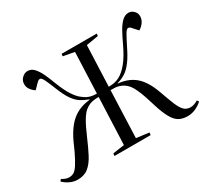

<svg xmlns="http://www.w3.org/2000/svg" viewBox="-151 -975 1314 1220"><g transform="rotate(-30 506.5 -365.0)"><path d="M477 -375Q458 -375 442 -373Q426 -371 410 -365Q393 -358 375.5 -344Q358 -330 336.5 -295Q315 -260 285 -190Q259 -129 235 -83Q211 -37 180 -11.5Q149 14 101 14Q71 14 44 1Q17 -12 -2 -31L8 -44Q37 -26 60 -26Q80 -26 95 -35Q110 -44 127.5 -70.5Q145 -97 170 -149Q176 -162 182.5 -176.5Q189 -191 196 -207Q237 -296 289.5 -338.5Q342 -381 418 -388V-391Q386 -403 360.5 -419.5Q335 -436 312.5 -468.5Q290 -501 266 -562Q248 -608 235 -634.5Q222 -661 211 -661Q203 -661 197.5 -657Q192 -653 183 -644L152 -612Q133 -623 119 -643.5Q105 -664 108 -689Q110 -711 128 -727.5Q146 -744 167 -744Q194 -744 214 -722.5Q234 -701 250.5 -665.5Q267 -630 283 -587Q308 -523 331 -488Q354 -453 374 -437Q394 -421 409 -413Q426 -405 442.5 -402Q459 -399 478 -399L490 -698L408 -713L410 -730H668L666 -713L577 -698L565 -399Q585 -399 605 -402.5Q625 -406 644 -416Q677 -433 711 -474.5Q745 -516 778 -587Q798 -630 817.5 -665.5Q837 -701 859 -722.5Q881 -744 908 -744Q929 -744 945.5 -727.5Q962 -711 962 -689Q962 -664 947 -643.5Q932 -623 912 -612L883 -644Q876 -653 870.5 -657Q865 -661 857 -661Q846 -661 831 -634.5Q816 -608 793 -562Q764 -502 738 -468Q712 -434 685.5 -417Q659 -400 626 -391V-388Q701 -381 749.5 -339Q798 -297 830 -208Q835 -194 840.5 -179Q846 -164 851 -150Q870 -96 885.5 -69.5Q901 -43 917 -34.5Q933 -26 952 -26Q976 -26 1006 -44L1015 -31Q995 -12 966.5 1Q938 14 908 14Q877 14 852.5 3.5Q828 -7 808 -36Q788 -65 768 -121Q763 -136 757.5 -153.5Q752 -171 746 -190Q722 -269 698.5 -309.5Q675 -350 636 -365Q619 -372 603 -373.5Q587 -375 564 -375L551 -30L644 -18L642 0H376L379 -18L463 -30Z"/></g></svg>

Font: Literata 72pt
Style: Italic
Weight: 400
Italic angle: -2°
Designer: Latin by Veronika Burian and Jose Scaglione. Greek by Irene Vlachou. Cyrillic by Vera Evstafieva
Foundry: TypeTogether
Version: Version 3.002